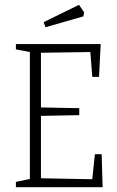

<svg xmlns="http://www.w3.org/2000/svg" viewBox="-20 -777 487 797"><path d="M46 -22 104 -34V-561L46 -572V-594H398L391 -458H363L355 -561L150 -558V-331L309 -328V-299L150 -296V-37L363 -33L374 -137H402L406 0H46ZM161 -685 308 -757 329 -726 326 -709 169 -664Z"/></svg>

Font: Grenze ExtraLight
Style: Regular
Weight: 275
Designer: Renata Polastri
Foundry: Omnibus-Type
Version: Version 1.002; ttfautohint (v1.8)